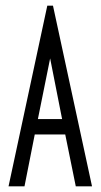

<svg xmlns="http://www.w3.org/2000/svg" viewBox="-20 -654 353 674"><path d="M246 0 209 -182H102L66 0H10L146 -634H166L303 0ZM156 -449 113 -236H198Z"/></svg>

Font: Inconsolata ExtraCondensed Thin
Style: Regular
Weight: 100
Width: 2
Monospace: yes
Designer: Raph Levien, Cyreal, Brenton Simpson
Foundry: Raph Levien, Cyreal, Google
Version: Version 3.100; ttfautohint (v1.8.4.7-5d5b)